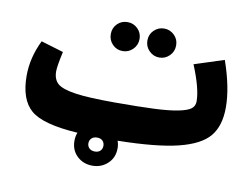

<svg xmlns="http://www.w3.org/2000/svg" viewBox="-74 -617 1097 868"><g transform="rotate(10 474.5 -183.5)"><path d="M445 -384Q417 -384 398 -403.5Q379 -423 379 -451Q379 -479 398 -498Q417 -517 445 -517Q472 -517 491.5 -498Q511 -479 511 -451Q511 -423 491.5 -403.5Q472 -384 445 -384ZM659.5 -403.5Q640 -384 613 -384Q586 -384 566.5 -403.5Q547 -423 547 -451Q547 -479 566.5 -498Q586 -517 613 -517Q640 -517 659.5 -498Q679 -479 679 -451Q679 -423 659.5 -403.5ZM949 -214Q949 -129 909 -81Q869 -33 770.5 -8.5Q672 16 493 19Q499 34 499 53Q499 96 470 123Q441 150 400 150Q358 150 329.5 123Q301 96 301 53Q301 32 308 15Q148 5 92.5 -42.5Q37 -90 37 -200Q37 -282 77 -364L180 -333Q165 -266 165 -242Q165 -205 186.5 -186Q208 -167 268.5 -158Q329 -149 449 -149V-147L450 -149Q562 -149 630.5 -152Q699 -155 741 -163.5Q783 -172 798.5 -184.5Q814 -197 814 -218Q814 -277 771 -381L907 -425Q949 -305 949 -214ZM374.5 76Q384 85 400 85Q416 85 425 76Q434 67 434 53Q434 39 425 30Q416 21 400 21Q384 21 374.5 30Q365 39 365 53Q365 67 374.5 76Z"/></g></svg>

Font: FiraGO ExtraBold
Style: Regular
Weight: 800
Designer: bBox Type
Foundry: bBox Type GmbH
Version: Version 1.001;PS 001.001;hotconv 1.0.88;makeotf.lib2.5.64775